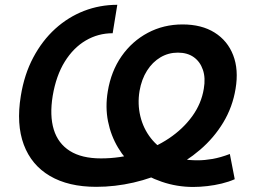

<svg xmlns="http://www.w3.org/2000/svg" viewBox="-20 -757 1065 788"><path d="M772.9 10.3Q706.1 10.3 644 -11Q582 -32.2 537.1 -65.9Q494.1 -101.6 464.6 -150.9Q435.1 -200.2 423.3 -259Q411.6 -317.9 422.4 -382.3Q436 -464.8 479 -526.4Q522 -587.9 586.7 -622.3Q651.4 -656.7 729 -656.7Q807.6 -656.7 860.8 -623.3Q914.1 -589.8 937 -530.5Q960 -471.2 946.8 -392.6Q934.6 -317.9 896.5 -254.6Q858.4 -191.4 801.5 -142.6Q744.6 -93.8 674.8 -59.6Q605 -25.4 528.3 -7.8Q451.7 9.8 375 9.8Q260.7 9.8 184.8 -34.9Q108.9 -79.6 77.6 -163.3Q46.4 -247.1 65.4 -363.3Q79.6 -451.7 116.5 -521Q153.3 -590.3 206.5 -638.7Q259.8 -687 324.7 -712.2Q389.6 -737.3 461.4 -737.3L442.4 -620.6Q382.8 -620.6 332 -590.8Q281.2 -561 245.8 -503.9Q210.4 -446.8 196.3 -363.8Q183.1 -282.7 200.7 -225.3Q218.3 -168 266.8 -137.5Q315.4 -106.9 394.5 -106.9Q472.7 -106.9 544.2 -128.7Q615.7 -150.4 673.6 -189.2Q731.4 -228 769 -280Q806.6 -332 816.4 -392.6Q824.2 -437 812.7 -470.5Q801.3 -503.9 775.1 -522.5Q749 -541 710 -541Q670.9 -541 638.2 -521.5Q605.5 -502 583.3 -466.8Q561 -431.6 552.7 -383.8Q543.9 -330.6 555.9 -280.3Q567.9 -230 598.9 -190.2Q629.9 -150.4 676.8 -127.9Q698.2 -109.9 726.3 -104.5Q754.4 -99.1 792 -99.1Q819.8 -99.1 852.3 -104.7Q884.8 -110.4 923.3 -125L943.4 -21.5Q918.9 -10.7 889.9 -3.7Q860.8 3.4 830.6 6.8Q800.3 10.3 772.9 10.3Z"/></svg>

Font: Inter SemiBold
Style: Italic
Weight: 600
Italic angle: -9.3988°
Designer: Rasmus Andersson
Foundry: rsms
Version: Version 4.001;git-66647c0bb